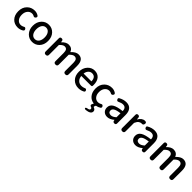

<svg xmlns="http://www.w3.org/2000/svg" viewBox="501 -2449 4590 4590"><g transform="rotate(45 2795.5 -154.0)"><path d="M311 13Q196 13 124 -62Q48 -141 48 -274.5Q48 -408 130 -488Q206 -564 320 -564Q391 -564 447 -526Q481 -501 454 -465Q424 -426 381 -456Q353 -469 325 -469Q256 -469 211.5 -415Q167 -361 167 -274Q167 -187 210 -134Q253 -81 322 -81Q361 -81 402 -103Q441 -132 468 -89Q490 -55 457 -30Q388 13 311 13Z M798 13Q691 13 618 -62Q539 -143 539 -274Q539 -407 618 -488Q691 -564 798 -564Q906 -564 979 -488Q1057 -407 1057 -274Q1057 -143 979 -62Q905 13 798 13ZM798 -81Q863 -81 901 -133.5Q939 -186 939 -274Q939 -363 901 -415Q864 -469 798 -469Q734 -469 696 -415.5Q658 -362 658 -274.5Q658 -187 696 -134Q734 -81 798 -81Z M1249 0Q1192 0 1192 -57V-275V-503Q1192 -550 1241 -550Q1287 -550 1291 -507L1295 -473H1298Q1384 -564 1468 -564Q1582 -564 1620 -463Q1714 -564 1799 -564Q1968 -564 1968 -346V-57Q1968 0 1911 0Q1853 0 1853 -57V-332Q1853 -402 1830 -434Q1808 -465 1761 -465Q1706 -465 1637 -390V-57Q1637 0 1580 0Q1522 0 1522 -57V-332Q1522 -403 1500 -434Q1478 -465 1430 -465Q1375 -465 1306 -390V-57Q1306 0 1249 0Z M2363 13Q2248 13 2173 -63Q2095 -142 2095 -274Q2095 -403 2172 -486Q2245 -564 2346 -564Q2453 -564 2513 -492Q2570 -423 2570 -303Q2570 -288 2568 -268Q2564 -245 2539 -245H2386H2208Q2215 -167 2260.5 -122Q2306 -77 2378 -77Q2426 -77 2471 -97Q2509 -118 2530 -80Q2548 -45 2517 -26Q2446 13 2363 13ZM2207 -324H2339H2471Q2471 -396 2439.5 -435Q2408 -474 2348 -474Q2294 -474 2256 -435Q2215 -394 2207 -324Z M2831 252Q2816 246 2814 235Q2811 223 2828 213Q2842 204 2859 202Q2898 196 2914 184Q2929 173 2929 153Q2929 130 2908 119Q2843 102 2863 59L2886 11Q2785 -1 2724 -75Q2660 -152 2660 -274Q2660 -408 2742 -488Q2818 -564 2932 -564Q3003 -564 3059 -526Q3093 -501 3066 -465Q3036 -426 2993 -456Q2965 -469 2937 -469Q2868 -469 2823.5 -415Q2779 -361 2779 -274Q2779 -187 2822 -134Q2865 -81 2934 -81Q2973 -81 3014 -103Q3053 -132 3080 -89Q3101 -56 3069 -31Q3019 2 2959 11L2942 49Q2932 70 2962 80Q3015 102 3015 151Q3015 240 2857 256Q2843 257 2831 252Z M3335 13Q3263 13 3218 -30.5Q3173 -74 3173 -146Q3173 -234 3251.5 -282.5Q3330 -331 3502 -350Q3500 -470 3397 -470Q3342 -470 3278 -437Q3238 -415 3216 -455Q3195 -493 3228 -511Q3323 -564 3417 -564Q3518 -564 3568 -502Q3617 -443 3617 -331V-165V-47Q3617 0 3568 0Q3524 0 3516 -42L3513 -63H3510Q3422 13 3335 13ZM3370 -78Q3432 -78 3502 -142V-209V-277Q3384 -263 3332 -231Q3284 -202 3284 -154Q3284 -115 3309 -96Q3331 -78 3370 -78Z M3837 0Q3780 0 3780 -57V-275V-503Q3780 -550 3828 -550Q3873 -550 3878 -506L3883 -451H3886Q3915 -504 3956.5 -534Q3998 -564 4042 -564Q4058 -564 4065 -563Q4105 -552 4095 -507Q4084 -452 4030 -461Q4029 -461 4028 -461Q3991 -461 3957 -435Q3919 -404 3894 -343V-57Q3894 0 3837 0Z M4291 13Q4219 13 4174 -30.5Q4129 -74 4129 -146Q4129 -234 4207.5 -282.5Q4286 -331 4458 -350Q4456 -470 4353 -470Q4298 -470 4234 -437Q4194 -415 4172 -455Q4151 -493 4184 -511Q4279 -564 4373 -564Q4474 -564 4524 -502Q4573 -443 4573 -331V-165V-47Q4573 0 4524 0Q4480 0 4472 -42L4469 -63H4466Q4378 13 4291 13ZM4326 -78Q4388 -78 4458 -142V-209V-277Q4340 -263 4288 -231Q4240 -202 4240 -154Q4240 -115 4265 -96Q4287 -78 4326 -78Z M4793 0Q4736 0 4736 -57V-275V-503Q4736 -550 4785 -550Q4831 -550 4835 -507L4839 -473H4842Q4928 -564 5012 -564Q5126 -564 5164 -463Q5258 -564 5343 -564Q5512 -564 5512 -346V-57Q5512 0 5455 0Q5397 0 5397 -57V-332Q5397 -402 5374 -434Q5352 -465 5305 -465Q5250 -465 5181 -390V-57Q5181 0 5124 0Q5066 0 5066 -57V-332Q5066 -403 5044 -434Q5022 -465 4974 -465Q4919 -465 4850 -390V-57Q4850 0 4793 0Z"/></g></svg>

Font: GenSenRounded JP M
Style: Regular
Weight: 500
Version: Version 1.501;PS 1;hotconv 16.6.51;makeotf.lib2.5.65220